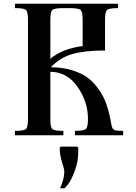

<svg xmlns="http://www.w3.org/2000/svg" viewBox="-20 -720 722 1022"><path d="M396.5 89.8V70.3C396.5 63.8 393.2 60.5 386.7 60.5H307.6C301.1 60.5 297.9 63.8 297.9 70.3C297.9 92.4 301.9 116.5 310.1 142.6C318.2 168.6 322.3 185.5 322.3 193.4C322.3 219.4 314.8 249 299.8 282.2H324.2C331.4 275.1 339.5 265 348.6 252C357.7 238.9 368 216.8 379.4 185.5C390.8 154.3 396.5 122.4 396.5 89.8ZM317.4 0V-23.4C285.5 -23.4 266 -26.7 258.8 -33.2C251.6 -39.7 248 -57.3 248 -85.9V-337.9C307.3 -337.2 355.5 -310.5 392.6 -257.8C429.7 -205.1 448.2 -148.1 448.2 -86.9C448.2 -58.3 444.7 -40.5 437.5 -33.7C430.3 -26.9 410.8 -23.4 378.9 -23.4V0H635.7V-23.4C629.2 -23.4 623.5 -23.6 618.7 -23.9C613.8 -24.3 609.2 -24.4 605 -24.4C600.7 -24.4 597.3 -25.1 594.7 -26.4C592.1 -27.7 589.7 -28.6 587.4 -29.3C585.1 -29.9 583.2 -31.6 581.5 -34.2C579.9 -36.8 578.6 -38.7 577.6 -40C576.7 -41.3 575.7 -44.1 574.7 -48.3C573.7 -52.6 573.1 -55.8 572.8 -58.1C572.4 -60.4 571.6 -64.8 570.3 -71.3C569 -77.8 568 -83 567.4 -86.9C561.5 -116.2 554.4 -142.9 545.9 -167C537.4 -191.1 524.9 -215.5 508.3 -240.2C491.7 -265 472.5 -286 450.7 -303.2C428.9 -320.5 400.9 -334.5 366.7 -345.2C332.5 -356 293.9 -361.7 251 -362.3C283.5 -396.8 321.8 -420.2 365.7 -432.6C409.7 -445 467.4 -451.2 539.1 -451.2V-614.3C539.1 -642.9 542.6 -660.5 549.8 -667C557 -673.5 576.5 -676.8 608.4 -676.8V-700.2H59.6V-676.8C91.5 -676.8 111 -673.5 118.2 -667C125.3 -660.5 128.9 -642.9 128.9 -614.3V-85.9C128.9 -57.3 125.3 -39.7 118.2 -33.2C111 -26.7 91.5 -23.4 59.6 -23.4V0ZM248 -407.2V-614.3C248 -642.9 251.6 -660.5 258.8 -667C266 -673.5 285.5 -676.8 317.4 -676.8H350.6C382.5 -676.8 402 -673.5 409.2 -667C416.3 -660.5 419.9 -642.9 419.9 -614.3V-474.6C349 -466.1 291.7 -443.7 248 -407.2Z"/></svg>

Font: TriodPostnaja
Style: Medium
Weight: 500
Version: 20110805; ttfautohint (v0.96) -l 8 -r 50 -G 200 -x 14 -w "G"